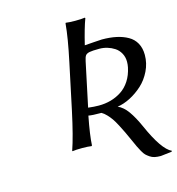

<svg xmlns="http://www.w3.org/2000/svg" viewBox="-115 -748 917 993"><g transform="rotate(-15 343.0 -251.5)"><path d="M292 -444.8Q318.8 -569.8 325.2 -645L327.1 -647.9Q345.7 -645 377.9 -645Q411.1 -645 429.2 -647.9L431.2 -645Q412.6 -595.2 392.1 -509.8Q407.2 -510.7 441.4 -513.4Q475.6 -516.1 484.9 -516.1Q527.8 -516.1 562 -508.8Q596.2 -501.5 623 -486.3Q649.9 -471.2 664.6 -444.6Q679.2 -418 679.2 -381.8Q679.2 -336.9 659.4 -296.4Q639.6 -255.9 608.9 -228Q578.1 -200.2 543 -182.1Q507.8 -164.1 474.1 -159.2Q503.4 -146.5 527.1 -113.3Q550.8 -80.1 574.2 -27.8Q635.3 110.8 686 133.8L683.1 138.2L624 145Q606 145 592 142.1Q578.1 139.2 566.4 131.1Q554.7 123 547.4 116Q540 108.9 530.8 92.3Q521.5 75.7 516.6 65.2Q511.7 54.7 501 30.8Q485.8 -2.9 477.5 -20.5Q469.2 -38.1 456.3 -62.7Q443.4 -87.4 433.6 -101.3Q423.8 -115.2 410.9 -128.9Q397.9 -142.6 384.8 -149.9Q335 -149.9 315.9 -153.8Q296.4 -54.2 293.9 0L291 2.9Q272.5 0 241.2 0Q207 0 189 2.9L188 0Q211.9 -68.4 240.2 -200.2ZM460 -473.1Q422.4 -473.1 407 -470Q391.6 -466.8 385.5 -458.7Q379.4 -450.7 375 -429.2L325.2 -193.8Q356.9 -189.9 381.8 -189.9Q416.5 -189.9 447 -198.5Q477.5 -207 504.4 -224.6Q531.2 -242.2 550.5 -272Q569.8 -301.8 578.1 -341.8Q581.1 -356.4 581.1 -371.1Q581.1 -397 569.8 -417.2Q558.6 -437.5 540.5 -449.2Q522.5 -460.9 502 -467Q481.4 -473.1 460 -473.1Z"/></g></svg>

Font: Linear Smooth
Style: Italic
Weight: 400
Designer: Philipp H. Poll, Flanker
Foundry: Philipp H. Poll, reworked by Flanker
Version: Version 1.061 | FøM Fix